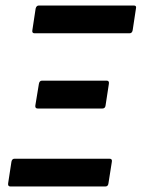

<svg xmlns="http://www.w3.org/2000/svg" viewBox="-20 -675 513 695"><path d="M17.6 0Q8 0 9.4 -11L21.4 -89.5Q23.4 -100.5 32.8 -100.5H376.3Q386.9 -100.5 384.9 -89.5L372.5 -11Q371.1 0 361.5 0ZM116.5 -282.2Q106.5 -282.2 107.9 -293.1L120.8 -371.5Q122.8 -383.1 132.2 -383.1H365.9Q376.1 -383.1 374.1 -371.5L362.1 -293.1Q360.7 -282.2 350.7 -282.2ZM105.3 -554.5Q95.1 -554.5 97.1 -565.5L109 -644Q111.8 -655 120.4 -655H464.9Q474.9 -655 472.1 -644L460.2 -565.5Q458.2 -554.5 448.8 -554.5Z"/></svg>

Font: Sofia Sans Condensed
Style: Italic
Weight: 400
Italic angle: -9°
Designer: Botio Nikoltchev, Ani Petrova
Foundry: lettersoup
Version: Version 4.101